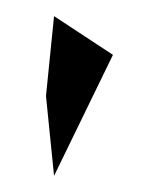

<svg xmlns="http://www.w3.org/2000/svg" viewBox="-20 -846 201 238"><path d="M47 -628 120 -778 47 -826 37 -727Z"/></svg>

Font: bitstorm
Style: excn
Weight: 400
Version: Version 0.2